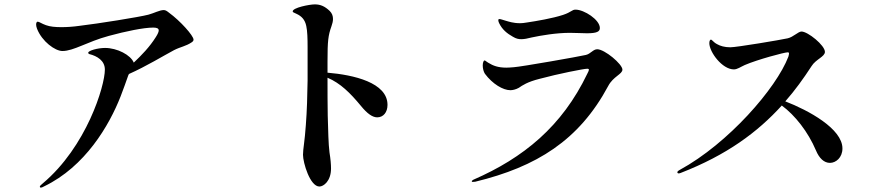

<svg xmlns="http://www.w3.org/2000/svg" viewBox="-20 -813 4040 877"><path d="M752 -755C742 -763 736 -767 728 -767C709 -767 684 -753 658 -746C616 -735 428 -705 343 -695C315 -691 287 -689 261 -689C233 -689 209 -691 190 -698C170 -705 159 -714 152 -714C148 -714 145 -709 145 -701C145 -696 146 -690 149 -682C172 -623 232 -580 265 -580C317 -580 377 -622 477 -649C554 -670 636 -687 680 -687C697 -687 705 -683 705 -674C705 -668 701 -658 692 -644C664 -599 626 -560 591 -527C577 -562 515 -594 460 -594C427 -594 383 -582 383 -572C383 -569 385 -567 388 -566C424 -557 459 -536 459 -495C459 -420 375 -143 175 25C169 30 162 36 162 39C162 42 163 44 167 44C170 44 175 42 182 38C369 -52 479 -240 531 -373C542 -402 558 -445 566 -469L569 -475C648 -510 726 -558 775 -584C804 -599 830 -602 856 -620C862 -624 864 -628 864 -632C864 -650 803 -718 752 -755Z M1476 -481V-533C1476 -626 1479 -651 1494 -693C1498 -704 1501 -716 1501 -726C1501 -740 1497 -752 1486 -763C1464 -784 1444 -793 1418 -793C1394 -793 1317 -778 1317 -761C1317 -757 1321 -756 1334 -750C1358 -739 1373 -723 1379 -694C1384 -671 1385 -638 1385 -597V-445C1384 -378 1382 -306 1377 -242C1372 -167 1364 -133 1364 -106C1364 -70 1396 39 1439 39C1458 39 1492 14 1492 -43C1492 -62 1490 -86 1485 -117C1480 -156 1479 -218 1477 -285C1476 -338 1476 -396 1476 -448V-458C1535 -433 1580 -388 1628 -330C1658 -293 1682 -277 1703 -277C1731 -277 1750 -300 1750 -334C1750 -436 1595 -471 1476 -481Z M2361 -634C2375 -634 2389 -637 2409 -642C2451 -651 2521 -663 2583 -663C2603 -663 2648 -661 2661 -661C2707 -661 2720 -669 2720 -685C2720 -723 2648 -769 2609 -769C2592 -769 2591 -758 2552 -745C2503 -729 2432 -717 2385 -710C2374 -708 2364 -707 2355 -707C2324 -707 2302 -715 2291 -718C2277 -722 2267 -726 2261 -726C2258 -726 2256 -724 2256 -721C2256 -716 2258 -711 2260 -707C2274 -678 2296 -660 2323 -645C2338 -636 2349 -634 2361 -634ZM2139 18C2142 18 2144 18 2151 17C2431 -51 2625 -172 2758 -420C2781 -464 2823 -474 2823 -495C2823 -520 2742 -588 2708 -588C2689 -588 2678 -567 2656 -562C2627 -555 2360 -508 2327 -506C2314 -505 2303 -504 2293 -504C2255 -504 2232 -513 2211 -526C2202 -531 2197 -537 2193 -537C2190 -537 2185 -529 2185 -514C2185 -500 2189 -485 2195 -476C2230 -429 2278 -401 2311 -401C2321 -401 2336 -404 2350 -412C2366 -423 2389 -439 2445 -453C2530 -476 2647 -499 2662 -499C2667 -499 2670 -498 2670 -494C2670 -491 2667 -485 2663 -477C2547 -235 2371 -92 2142 8C2137 11 2135 13 2135 15C2135 17 2136 18 2139 18Z M3567 -350C3611 -400 3650 -454 3687 -511C3706 -542 3748 -554 3748 -576C3748 -606 3670 -669 3641 -669C3626 -669 3604 -644 3578 -638C3547 -631 3345 -597 3316 -597C3290 -597 3270 -603 3256 -611C3238 -620 3233 -632 3227 -632C3223 -632 3220 -625 3220 -616C3220 -575 3279 -496 3332 -496C3348 -496 3362 -507 3382 -516C3440 -541 3563 -574 3578 -574C3581 -574 3584 -573 3584 -569C3584 -566 3583 -561 3581 -554C3526 -410 3307 -158 3085 -37C3076 -32 3074 -29 3074 -26C3074 -23 3076 -21 3080 -21C3082 -21 3084 -21 3089 -23C3300 -105 3440 -209 3551 -331C3611 -287 3671 -211 3707 -126C3722 -90 3744 -69 3771 -69C3798 -69 3828 -93 3828 -135C3828 -225 3673 -309 3567 -350Z"/></svg>

Font: Shippori Mincho OTF
Style: Bold
Weight: 800
Designer: FONTDASU
Foundry: FONTDASU / Google Inc. / but / Adobe
Version: Version 3.300;hotconv 1.0.109;makeotfexe 2.5.65596